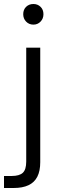

<svg xmlns="http://www.w3.org/2000/svg" viewBox="-60 -734 286 959"><path d="M-40 205V145H-2Q37 145 54 129Q71 113 71 73V-496H141V76Q141 120 126.5 148.5Q112 177 82.5 191Q53 205 8 205ZM107 -611Q85 -611 70.5 -626Q56 -641 56 -663Q56 -686 70.5 -700Q85 -714 107 -714Q128 -714 142.5 -700Q157 -686 157 -663Q157 -641 142.5 -626Q128 -611 107 -611Z"/></svg>

Font: DM Sans 36pt Light
Style: Regular
Weight: 300
Designer: Colophon Foundry, Jonny Pinhorn
Foundry: Colophon Foundry
Version: Version 4.004;gftools[0.9.30]